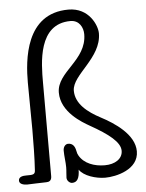

<svg xmlns="http://www.w3.org/2000/svg" viewBox="-65 -871 705 928"><g transform="rotate(-5 287.5 -407.0)"><path d="M368 -700C368 -573 221 -530 221 -429C221 -334 321 -277 356 -257C445 -207 499 -165 499 -123C499 -84 462 -60 412 -60C361 -60 312 -78 289 -118C285 -125 283 -130 281 -141C276 -168 263 -179 244 -179C231 -179 220 -166 220 -148C220 -120 225 -92 225 -67C225 -48 222 -29 222 -16C222 -1 236 11 247 11C272 11 283 -8 284 -50C305 -18 364 0 409 0C461 0 572 -25 572 -114C572 -196 477 -258 412 -292C351 -324 294 -368 294 -432C294 -509 439 -578 439 -698C439 -736 402 -825 302 -825C92 -825 76 -598 76 -491C76 -401 78 -349 78 -263C78 -208 77 -120 73 -65C72 -44 61 -44 29 -44C15 -44 -8 -42 -8 -22C-8 -5 13 0 31 0C46 0 94 -3 123 -3C136 -3 149 -8 149 -30V-484C149 -578 149 -769 307 -769C350 -769 368 -732 368 -700Z"/></g></svg>

Font: Life Savers
Style: Bold
Weight: 700
Designer: Pablo Impallari, Rodrigo Fuenzalida, Brenda Gallo
Foundry: Pablo Impallari, Rodrigo Fuenzalida, Brenda Gallo
Version: Version 3.000